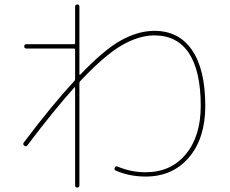

<svg xmlns="http://www.w3.org/2000/svg" viewBox="-20 -800 1040 870"><path d="M103.5 -140.6Q97.7 -133.8 89.8 -140.1Q82 -146.5 87.9 -154.3Q215.8 -324.2 317.4 -433.6Q320.3 -436.5 320.3 -442.4V-575.2Q320.3 -580.1 315.4 -580.1H99.6Q89.8 -580.1 89.8 -589.8Q89.8 -599.6 99.6 -599.6H315.4Q320.3 -599.6 320.3 -605.5V-769.5Q320.3 -779.3 330.1 -779.8Q339.8 -780.3 339.8 -769.5V-462.9Q339.8 -461.9 341.3 -461.4Q342.8 -460.9 343.8 -461.9Q452.1 -575.2 529.3 -617.7Q606.4 -660.2 679.7 -660.2Q791 -660.2 850.6 -572.3Q910.2 -484.4 910.2 -320.3Q910.2 -173.8 836.4 -86.9Q762.7 0 639.6 0Q566.4 0 503.9 -27.3Q496.1 -30.3 500 -40Q503.9 -48.8 513.7 -44.9Q574.2 -19.5 639.6 -19.5Q753.9 -19.5 821.8 -101.1Q889.6 -182.6 889.6 -320.3Q889.6 -477.5 836.4 -558.6Q783.2 -639.6 679.7 -639.6Q609.4 -639.6 531.7 -594.7Q454.1 -549.8 343.8 -432.6Q339.8 -428.7 339.8 -423.8V40Q339.8 49.8 330.1 49.8Q320.3 49.8 320.3 40V-402.3Q320.3 -403.3 319.3 -404.3Q318.4 -405.3 317.4 -404.3Q222.7 -298.8 103.5 -140.6Z"/></svg>

Font: Rounded-X Mgen+ 1m thin
Style: Regular
Weight: 100
Designer: [Source Han Sans]
Ryoko NISHIZUKA  (kana & ideographs); Paul D. Hunt (Latin, Greek & Cyrillic); Wenlong ZHANG  (bopomofo
Version: Version 1.059.20150602